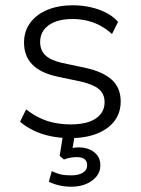

<svg xmlns="http://www.w3.org/2000/svg" viewBox="-20 -515 533 727"><path d="M246 8Q209 8 173.5 1Q138 -6 108 -20.5Q78 -35 56 -54L79 -101Q104 -81 131.5 -68Q159 -55 188.5 -49.5Q218 -44 248 -44Q310 -44 343 -66.5Q376 -89 376 -128Q376 -159 355 -177Q334 -195 287 -206L197 -225Q133 -239 102 -271Q71 -303 71 -354Q71 -396 94 -428Q117 -460 159 -477.5Q201 -495 256 -495Q290 -495 322 -488Q354 -481 381.5 -467Q409 -453 427 -432L404 -386Q384 -405 359.5 -418Q335 -431 308.5 -437Q282 -443 255 -443Q197 -443 164.5 -419.5Q132 -396 132 -356Q132 -325 151.5 -306Q171 -287 214 -277L304 -258Q371 -243 404 -212.5Q437 -182 437 -131Q437 -88 413.5 -57Q390 -26 347 -9Q304 8 246 8ZM249 192Q225 192 202.5 186.5Q180 181 165 173L176 133Q195 142 210.5 145.5Q226 149 250 149Q277 149 293.5 139Q310 129 310 110Q310 96 300.5 88Q291 80 271 80Q261 80 249.5 81.5Q238 83 222 89L206 75L221 -20H266L253 56L232 51Q244 47 256 45Q268 43 278 43Q301 43 319.5 51Q338 59 349 74Q360 89 360 111Q360 135 345.5 153Q331 171 306.5 181.5Q282 192 249 192Z"/></svg>

Font: Nunito Sans 11pt Light
Style: Regular
Weight: 300
Version: Version 3.101;gftools[0.9.27]